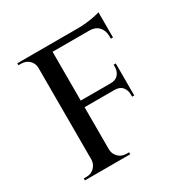

<svg xmlns="http://www.w3.org/2000/svg" viewBox="-146 -734 819 852"><g transform="rotate(-30 263.5 -308.0)"><path d="M209 -600V0H119V-600ZM426 -316V-282H207V-316ZM473 -600V-566H207V-600ZM426 -284V-217H415V-228Q415 -251 402 -266.5Q389 -282 362 -282V-284ZM426 -381V-314H362V-316Q389 -316 402 -332Q415 -348 415 -370V-381ZM473 -569V-487H462V-500Q462 -529 445 -547.5Q428 -566 398 -566V-569ZM473 -616V-590L361 -600Q381 -600 403.5 -602.5Q426 -605 445 -609Q464 -613 473 -616ZM121 -64 131 0H48V-10Q48 -10 54.5 -10Q61 -10 62 -10Q86 -10 102 -26Q118 -42 119 -64ZM121 -537H119Q118 -560 102 -575Q86 -590 62 -590Q61 -590 54.5 -590Q48 -590 48 -590V-600H131ZM207 -64H209Q210 -42 226 -26Q242 -10 267 -10Q267 -10 273.5 -10Q280 -10 280 -10V0H197Z"/></g></svg>

Font: Cinzel Medium
Style: Regular
Weight: 500
Designer: Natanael Gama
Version: Version 2.000